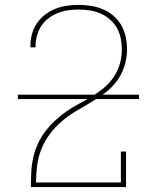

<svg xmlns="http://www.w3.org/2000/svg" viewBox="-20 -763 640 783"><path d="M106 0V-1Q106 -31 107.5 -61Q109 -91 115.5 -120Q122 -149 134.5 -176.5Q147 -204 165 -227.5Q183 -251 205 -271.5Q227 -292 251.5 -309Q276 -326 302.5 -340Q329 -354 354.5 -369.5Q380 -385 403 -404Q426 -423 443 -448Q460 -473 468.5 -502Q477 -531 477 -561Q477 -583 472.5 -606Q468 -629 457 -648.5Q446 -668 428.5 -683.5Q411 -699 390 -708Q369 -717 346.5 -720.5Q324 -724 301 -724Q279 -724 257.5 -721Q236 -718 216 -710Q196 -702 178.5 -689Q161 -676 149 -658Q137 -640 131 -618.5Q125 -597 125 -576V-570H104V-577Q104 -601 110.5 -624.5Q117 -648 130.5 -668Q144 -688 163.5 -703Q183 -718 205.5 -727Q228 -736 252.5 -739.5Q277 -743 301 -743Q326 -743 351.5 -739Q377 -735 400.5 -725Q424 -715 443.5 -698Q463 -681 475.5 -658.5Q488 -636 493 -611Q498 -586 498 -561Q498 -526 487 -492Q476 -458 455 -430.5Q434 -403 405.5 -382Q377 -361 347 -343.5Q317 -326 287 -308Q257 -290 230.5 -267Q204 -244 183 -216Q162 -188 149 -155.5Q136 -123 131.5 -88.5Q127 -54 127 -19H473V-145H494V0ZM53 -359V-377H547V-359Z"/></svg>

Font: Iosevka HT Thin Extended
Style: Regular
Weight: 100
Width: 7
Monospace: yes
Designer: Belleve Invis
Foundry: Belleve Invis
Version: Version 32.3.0; ttfautohint (v1.8.4)